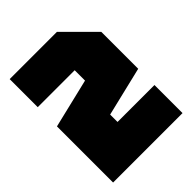

<svg xmlns="http://www.w3.org/2000/svg" viewBox="-200 -810 919 919"><g transform="rotate(-45 260.0 -350.0)"><path d="M495 -190V0H25V-380L275 -440V-510H25V-700H345L495 -550V-300L245 -240V-190Z"/></g></svg>

Font: Tektur Condensed Black
Style: Regular
Weight: 900
Width: 3
Designer: Adam Jagosz
Foundry: Adam Jagosz
Version: Version 1.005;gftools[0.9.30]